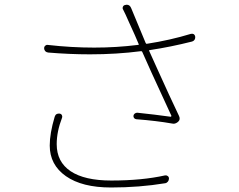

<svg xmlns="http://www.w3.org/2000/svg" viewBox="-20 -791 1040 835"><path d="M217.8 -283.2Q222.7 -298.8 239.3 -296.9Q246.1 -295.9 249 -290.5Q252 -285.2 250 -279.3Q226.6 -218.8 226.6 -164.1Q226.6 -86.9 287.1 -46.4Q347.7 -5.9 463.9 -5.9Q597.7 -5.9 698.2 -28.3Q704.1 -29.3 709.5 -25.4Q714.8 -21.5 714.8 -14.6Q714.8 -6.8 710 -1Q705.1 4.9 698.2 5.9Q585.9 24.4 462.9 24.4Q336.9 24.4 266.6 -24.9Q196.3 -74.2 196.3 -158.2Q196.3 -210.9 217.8 -283.2ZM809.6 -643.6Q816.4 -645.5 822.3 -642.6Q829.1 -637.7 829.1 -628.9Q829.1 -623 826.2 -618.2Q822.3 -612.3 815.4 -610.4Q722.7 -586.9 631.8 -573.2Q627 -573.2 628.9 -569.3Q638.7 -547.9 664.6 -490.2Q690.4 -432.6 715.3 -378.9Q740.2 -325.2 758.8 -286.1Q765.6 -271.5 754.9 -261.7Q745.1 -252.9 734.4 -252.9Q730.5 -252.9 727.5 -253.9Q661.1 -265.6 572.3 -272.5Q566.4 -273.4 563 -277.8Q559.6 -282.2 560.5 -288.1Q561.5 -293.9 566.4 -297.4Q571.3 -300.8 577.1 -300.8Q652.3 -293 722.7 -283.2Q723.6 -283.2 724.6 -284.7Q725.6 -286.1 725.6 -287.1Q616.2 -523.4 598.6 -565.4Q596.7 -569.3 592.8 -568.4Q487.3 -554.7 371.1 -554.7Q283.2 -554.7 189.5 -562.5Q181.6 -563.5 176.8 -568.4Q171.9 -574.2 171.9 -581.1Q171.9 -587.9 176.8 -592.3Q181.6 -596.7 187.5 -595.7Q290 -584 389.6 -584Q486.3 -584 580.1 -595.7Q585 -595.7 583 -599.6Q570.3 -630.9 541 -694.3Q524.4 -732.4 515.6 -749Q511.7 -754.9 514.6 -761.7Q517.6 -768.6 525.4 -769.5Q528.3 -770.5 531.2 -770.5Q544.9 -770.5 550.8 -754.9Q562.5 -725.6 613.3 -604.5Q615.2 -599.6 619.1 -600.6Q719.7 -616.2 809.6 -643.6Z"/></svg>

Font: Gen Jyuu Gothic ExtraLight
Style: Regular
Weight: 100
Designer: [Source Han Sans]
Ryoko NISHIZUKA  (kana & ideographs); Paul D. Hunt (Latin, Greek & Cyrillic); Wenlong ZHANG  (bopomofo
Version: Version 1.002.20150607